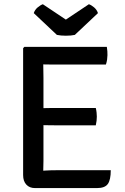

<svg xmlns="http://www.w3.org/2000/svg" viewBox="-20 -910 606 930"><path d="M92 -676.5 98 -683H189.5V-600.5Q189.5 -579.5 190 -566.5Q190.5 -553.5 190.5 -533V-131Q190.5 -118.5 190 -107.5Q189.5 -96.5 189.5 -83V1H149.5Q123 1 107.5 -15.8Q92 -32.5 92 -62ZM444 -387Q446.5 -377 447.8 -365.2Q449 -353.5 449 -345Q449 -336.5 447.8 -325Q446.5 -313.5 444 -303H252.5Q241 -303 224 -303.2Q207 -303.5 189 -303.8Q171 -304 156 -304V-386Q171 -386 189 -386.2Q207 -386.5 224 -386.8Q241 -387 252.5 -387ZM497.5 -683Q499.5 -672 500 -661.8Q500.5 -651.5 500.5 -643Q500.5 -634.5 498.8 -621.8Q497 -609 493 -597.5H252.5Q241 -597.5 224 -597.5Q207 -597.5 189 -598Q171 -598.5 156 -599V-683ZM516.5 -85.5Q516.5 -38.5 502.2 -18.8Q488 1 450 1H156V-81Q179 -82.5 202 -84Q225 -85.5 255 -85.5ZM410.5 -889.5Q422.5 -885.5 435.8 -874.2Q449 -863 454.5 -846.5L342.5 -741Q334 -739 322.5 -738Q311 -737 299 -737Q287 -737 275.8 -738Q264.5 -739 255.5 -741L143.5 -846.5Q149 -863 162.5 -874.2Q176 -885.5 187.5 -889.5L299 -815Z"/></svg>

Font: Signika Negative Light
Style: Regular
Weight: 400
Version: Version 2.001